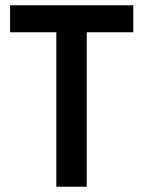

<svg xmlns="http://www.w3.org/2000/svg" viewBox="-20 -706 541 726"><path d="M193 0V-584H18V-686H484V-584H308V0Z"/></svg>

Font: Archivo Narrow SemiBold
Style: Regular
Weight: 600
Designer: Hector Gatti
Foundry: Omnibus-Type
Version: Version 3.002